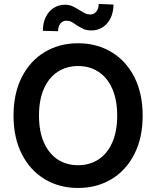

<svg xmlns="http://www.w3.org/2000/svg" viewBox="-20 -934 784 964"><path d="M372.1 9.8Q278.8 9.8 205.3 -33.9Q131.8 -77.6 89.8 -159.9Q47.9 -242.2 47.9 -353.5Q47.9 -465.3 89.8 -547.4Q131.8 -629.4 205.3 -673.1Q278.8 -716.8 372.1 -716.8Q465.3 -716.8 538.8 -673.1Q612.3 -629.4 654.3 -547.4Q696.3 -465.3 696.3 -353.5Q696.3 -241.7 654.3 -159.7Q612.3 -77.6 538.8 -33.9Q465.3 9.8 372.1 9.8ZM372.1 -602.5Q314 -602.5 269.5 -573.5Q225.1 -544.4 200.4 -488.5Q175.8 -432.6 175.8 -353.5Q175.8 -274.4 200.4 -218.5Q225.1 -162.6 269.5 -133.5Q314 -104.5 372.1 -104.5Q430.2 -104.5 474.6 -133.5Q519 -162.6 543.7 -218.5Q568.4 -274.4 568.4 -353.5Q568.4 -432.6 543.7 -488.5Q519 -544.4 474.6 -573.5Q430.2 -602.5 372.1 -602.5ZM305.7 -910.2Q326.7 -910.2 342 -903.6Q357.4 -897 379.9 -882.8Q398.9 -871.1 409.4 -866.2Q419.9 -861.3 432.6 -861.3Q452.1 -861.3 463.9 -876.2Q475.6 -891.1 475.6 -914.1L549.8 -911.1Q549.3 -871.1 534.7 -841.8Q520 -812.5 495.1 -796.9Q470.2 -781.2 439.5 -781.2Q415.5 -781.2 400.1 -788.1Q384.8 -794.9 363.3 -808.6Q349.1 -819.3 337.9 -824.7Q326.7 -830.1 312.5 -830.1Q294.4 -830.1 283 -815.4Q271.5 -800.8 271.5 -777.3L195.3 -779.3Q195.3 -819.3 210 -848.9Q224.6 -878.4 249.8 -894.3Q274.9 -910.2 305.7 -910.2Z"/></svg>

Font: WEMIX Pretendard SemiBold
Style: Regular
Weight: 600
Designer: Base glyphs from Inter by Rasmus Andersson; Hangeul glyphs from Noto Sans CJK(Source Han Sans) by Jang Soo-young and Kan
Foundry: Kil Hyung-jin
Version: Version 1.000